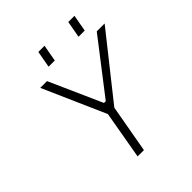

<svg xmlns="http://www.w3.org/2000/svg" viewBox="-243 -1056 1206 1206"><g transform="rotate(-45 360.5 -452.5)"><path d="M280 -794 300 -905H355L335 -794ZM546 -794 566 -905H621L601 -794ZM277 0 333 -320 149 -737H209L365 -387H381L651 -737H721L390 -320L333 0Z"/></g></svg>

Font: Tomorrow Light
Style: Italic
Weight: 300
Italic angle: -10°
Designer: Tony de Marco, Monica Rizzolli
Foundry: Just in Type
Version: Version 2.002